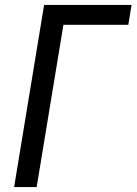

<svg xmlns="http://www.w3.org/2000/svg" viewBox="-20 -755 551 775"><path d="M37 0 158 -735H511L498 -655H236L128 0Z"/></svg>

Font: Iosevka Term Curly Md Obl
Style: Regular
Weight: 500
Italic angle: -9°
Designer: Belleve Invis
Foundry: Belleve Invis
Version: Version 32.3.0